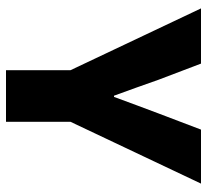

<svg xmlns="http://www.w3.org/2000/svg" viewBox="-45 -645 690 640"><g transform="rotate(90 300.0 -325.0)"><path d="M214 0V-215L8 -650H192L246 -508Q259 -470 272 -434.5Q285 -399 299 -360H303Q317 -399 330.5 -434.5Q344 -470 358 -508L412 -650H592L386 -215V0Z"/></g></svg>

Font: Source Code Pro Black
Style: Regular
Weight: 900
Monospace: yes
Designer: Paul D. Hunt, Teo Tuominen
Foundry: Adobe Systems Incorporated
Version: Version 2.030;PS 1.000;hotconv 16.6.51;makeotf.lib2.5.65220